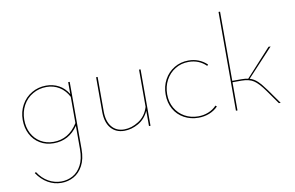

<svg xmlns="http://www.w3.org/2000/svg" viewBox="-96 -892 2091 1361"><g transform="rotate(-10 950.0 -211.0)"><path d="M424 -406V77Q424 149 398.5 196.5Q373 244 332 266.5Q291 289 243 289Q191 289 146 263Q101 237 68 188L77 182Q108 230 151.5 254.5Q195 279 243 279Q288 279 326.5 258Q365 237 389 191.5Q413 146 413 77V-92Q348 3 238 3Q182 3 139 -23Q96 -49 72.5 -94.5Q49 -140 49 -197Q49 -257 76 -305.5Q103 -354 150 -381.5Q197 -409 254 -409Q304 -409 345 -387Q386 -365 413 -320V-406ZM413 -111V-300Q388 -348 347 -373.5Q306 -399 255 -399Q201 -399 156 -373Q111 -347 85.5 -300.5Q60 -254 60 -197Q60 -142 82.5 -99Q105 -56 145.5 -31.5Q186 -7 238 -7Q348 -7 413 -111Z M934 -406V0H923V-110Q897 -53 847.5 -25Q798 3 747 3Q685 3 649.5 -39Q614 -81 614 -157V-406H625V-157Q625 -87 657.5 -47Q690 -7 747 -7Q800 -7 851.5 -40Q903 -73 923 -138V-406Z M1078 -199Q1078 -258 1104 -306Q1130 -354 1176 -381.5Q1222 -409 1278 -409Q1356 -409 1411 -357L1404 -348Q1353 -399 1278 -399Q1224 -399 1181 -372.5Q1138 -346 1113.5 -300.5Q1089 -255 1089 -199Q1089 -143 1114 -99.5Q1139 -56 1182.5 -31.5Q1226 -7 1280 -7Q1319 -7 1353.5 -21Q1388 -35 1412 -61L1421 -53Q1395 -26 1358.5 -11.5Q1322 3 1280 3Q1223 3 1176.5 -22.5Q1130 -48 1104 -94Q1078 -140 1078 -199Z M1871 0H1858L1788 -99Q1745 -160 1712 -181.5Q1679 -203 1624 -203H1560V0H1549V-711H1560V-213H1625Q1656 -213 1674 -208L1855 -406H1870L1684 -206Q1715 -197 1739.5 -173.5Q1764 -150 1798 -103Z"/></g></svg>

Font: Ysabeau Infant Hairline
Style: Regular
Weight: 100
Designer: Christian Thalmann (Catharsis Fonts)
Version: Version 0.003